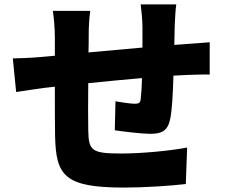

<svg xmlns="http://www.w3.org/2000/svg" viewBox="-20 -809 1040 868"><path d="M768 -606 770 -696C771 -725 774 -774 777 -789H616C619 -769 624 -716 624 -689V-594C543 -587 457 -579 380 -572C381 -602 381 -628 381 -645C381 -693 383 -722 388 -760H219C224 -723 228 -683 228 -636V-557L173 -552C115 -547 64 -545 38 -545L53 -393C79 -397 151 -408 183 -412L228 -417C228 -328 228 -237 229 -195C233 -16 269 39 541 39C632 39 753 31 820 23L826 -142C747 -127 620 -115 529 -115C393 -115 381 -128 379 -220C378 -264 378 -349 379 -433C456 -441 542 -449 622 -456C621 -418 619 -384 616 -360C614 -343 606 -340 589 -340C571 -340 531 -346 502 -351L499 -220C538 -214 624 -204 658 -204C712 -204 739 -217 750 -274C758 -314 762 -390 764 -467C786 -468 805 -469 822 -470C849 -471 909 -473 928 -472V-618C895 -615 850 -612 823 -610Z"/></svg>

Font: Noto Sans CJK Black
Style: Bold
Weight: 900
Designer: Ryoko NISHIZUKA (kana & ideographs); Paul D. Hunt (Latin, Greek & Cyrillic); Wenlong ZHANG (bopomofo); Sandoll Communica
Foundry: Adobe Systems Incorporated
Version: Version 1.000;PS 1;hotconv 1.0.78;makeotf.lib2.5.61930